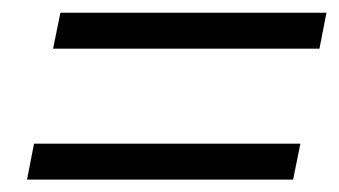

<svg xmlns="http://www.w3.org/2000/svg" viewBox="-20 -474 534 302"><path d="M33.5 -248H452.5L441 -191.5H22.5ZM75 -454H493.5L482.5 -397.5H63.5Z"/></svg>

Font: Argentum Sans Light
Style: Italic
Weight: 300
Italic angle: -11.3°
Designer: Julieta Ulanovsky (font), Owen Earl (portions from Jones font), Cristiano Sobral (main changes and remaster)
Foundry: Julieta Ulanovsky (font), Owen Earl (portions from Jones font), Cristiano Sobral (main changes and remaster)
Version: Version 3.127